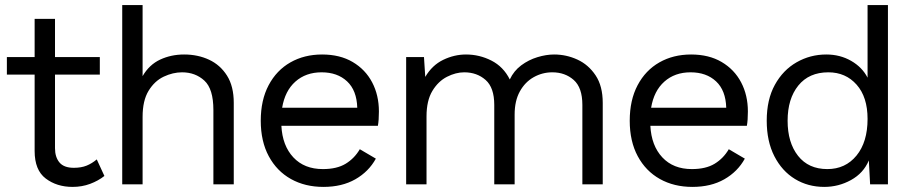

<svg xmlns="http://www.w3.org/2000/svg" viewBox="-20 -724 3580 754"><path d="M360 -98 390 -33Q366 -14 334 -2Q302 10 265 10Q203 10 159.5 -23Q116 -56 116 -131V-431H7V-500H116V-650H196V-500H372V-431H196V-142Q196 -107 213.5 -86Q231 -65 270 -65Q299 -65 320 -73.5Q341 -82 360 -98Z M460 0V-704H540V-425Q566 -470 609 -490Q652 -510 703 -510Q757 -510 801 -489.5Q845 -469 871.5 -427Q898 -385 898 -320V0H818V-292Q818 -375 782.5 -407.5Q747 -440 695 -440Q659 -440 623 -423Q587 -406 563.5 -367.5Q540 -329 540 -265V0Z M1250 10Q1178 10 1122.5 -21Q1067 -52 1035.5 -110.5Q1004 -169 1004 -250Q1004 -331 1035 -389.5Q1066 -448 1120.5 -479Q1175 -510 1245 -510Q1315 -510 1365 -480.5Q1415 -451 1441.5 -400.5Q1468 -350 1468 -286Q1468 -269 1467 -255Q1466 -241 1464 -230H1085Q1089 -152 1132 -106Q1175 -60 1248 -60Q1303 -60 1337.5 -81Q1372 -102 1393 -138L1456 -101Q1428 -50 1375.5 -20Q1323 10 1250 10ZM1088 -301H1383Q1381 -369 1343 -404.5Q1305 -440 1243 -440Q1181 -440 1140 -403.5Q1099 -367 1088 -301Z M1575 0V-500H1645L1650 -422Q1677 -468 1720.5 -489Q1764 -510 1810 -510Q1863 -510 1910 -486Q1957 -462 1982 -412Q1998 -446 2027 -467.5Q2056 -489 2090.5 -499.5Q2125 -510 2156 -510Q2204 -510 2247.5 -490Q2291 -470 2319 -428Q2347 -386 2347 -320V0H2267V-312Q2267 -380 2233 -410Q2199 -440 2149 -440Q2110 -440 2076 -421Q2042 -402 2021.5 -365Q2001 -328 2001 -274V0H1921V-312Q1921 -380 1887 -410Q1853 -440 1803 -440Q1770 -440 1735.5 -422.5Q1701 -405 1678 -367Q1655 -329 1655 -267V0Z M2699 10Q2627 10 2571.5 -21Q2516 -52 2484.5 -110.5Q2453 -169 2453 -250Q2453 -331 2484 -389.5Q2515 -448 2569.5 -479Q2624 -510 2694 -510Q2764 -510 2814 -480.5Q2864 -451 2890.5 -400.5Q2917 -350 2917 -286Q2917 -269 2916 -255Q2915 -241 2913 -230H2534Q2538 -152 2581 -106Q2624 -60 2697 -60Q2752 -60 2786.5 -81Q2821 -102 2842 -138L2905 -101Q2877 -50 2824.5 -20Q2772 10 2699 10ZM2537 -301H2832Q2830 -369 2792 -404.5Q2754 -440 2692 -440Q2630 -440 2589 -403.5Q2548 -367 2537 -301Z M3217 10Q3153 10 3102 -21Q3051 -52 3021 -110.5Q2991 -169 2991 -250Q2991 -333 3023 -391Q3055 -449 3108.5 -479.5Q3162 -510 3225 -510Q3279 -510 3322.5 -485Q3366 -460 3387 -419V-704H3467V0H3397L3392 -94Q3371 -44 3322 -17Q3273 10 3217 10ZM3229 -60Q3300 -60 3343.5 -113Q3387 -166 3387 -257Q3387 -343 3344 -391.5Q3301 -440 3233 -440Q3157 -440 3115 -388Q3073 -336 3073 -250Q3073 -164 3114 -112Q3155 -60 3229 -60Z"/></svg>

Font: Prodigy Sans
Style: Regular
Weight: 400
Designer: Wei Huang
Foundry: Wei Huang
Version: Version 1.003; ttfautohint (v1.8.3)